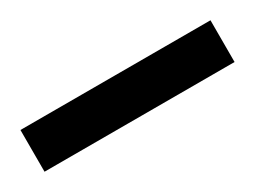

<svg xmlns="http://www.w3.org/2000/svg" viewBox="-24 -7 343 259"><g transform="rotate(-30 148.0 122.5)"><path d="M0 90H296V155H0Z"/></g></svg>

Font: Noto Sans Devanagari ExtraCondensed
Style: Regular
Weight: 400
Width: 2
Designer: Jelle Bosma - Monotype Design Team
Foundry: Monotype Imaging Inc.
Version: Version 2.006